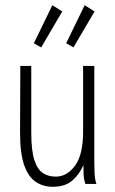

<svg xmlns="http://www.w3.org/2000/svg" viewBox="-20 -706 440 737"><path d="M182 11Q145 11 116.5 -8.5Q88 -28 72.5 -73Q57 -118 57 -197L58 -453H100V-197Q100 -128 112 -91.5Q124 -55 145 -41.5Q166 -28 194 -28Q237 -28 268 -70Q299 -112 299 -201V-453H342V-82Q342 -64 343 -41Q344 -18 350 0H308Q302 -17 301 -36Q300 -55 300 -72Q285 -37 257.5 -13Q230 11 182 11ZM262 -524 234 -540 305 -686 343 -662ZM138 -524 110 -540 181 -686 219 -662Z"/></svg>

Font: Inconsolata Condensed Light
Style: Regular
Weight: 300
Width: 3
Monospace: yes
Designer: Raph Levien, Cyreal, Brenton Simpson
Foundry: Raph Levien, Cyreal, Google
Version: Version 3.001; ttfautohint (v1.8.2.53-6de2)